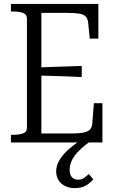

<svg xmlns="http://www.w3.org/2000/svg" viewBox="-20 -730 590 984"><path d="M505 -201V0H36V-39H46Q77 -39 97.5 -46Q118 -53 118 -75V-635Q118 -657 97.5 -664Q77 -671 46 -671H36V-710H484V-532H440L432 -612Q430 -634 419 -645.5Q408 -657 384 -660.5Q360 -664 320 -664H192V-46H341Q370 -46 391 -48Q412 -50 425.5 -56Q439 -62 445.5 -72Q452 -82 453 -98L461 -201ZM168 -384Q208 -386 246.5 -387Q285 -388 323 -389.5Q361 -391 399 -392V-335Q361 -337 323 -338.5Q285 -340 246.5 -341Q208 -342 168 -343ZM423 -31 444 -7Q415 14 394.5 33Q374 52 361.5 69.5Q349 87 343 104.5Q337 122 337 140Q337 166 349 178.5Q361 191 380 191Q398 191 410.5 182Q423 173 435 162L458 189Q441 209 419 221.5Q397 234 364 234Q321 234 294.5 210.5Q268 187 268 148Q268 123 280 99.5Q292 76 312.5 54Q333 32 361.5 11Q390 -10 423 -31Z"/></svg>

Font: Roboto Serif 28pt Condensed Light
Style: Regular
Weight: 300
Width: 3
Designer: Greg Gazdowicz
Foundry: Commercial Type
Version: Version 1.008